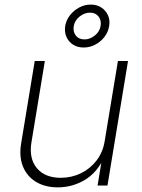

<svg xmlns="http://www.w3.org/2000/svg" viewBox="-20 -806 618 834"><path d="M231.4 7.8Q176.3 7.8 137 -15.6Q97.7 -39.1 79.8 -82.5Q62 -126 72.3 -186L130.9 -541H174.8L116.7 -188.5Q105 -117.7 140.1 -75.7Q175.3 -33.7 243.7 -33.7Q290.5 -33.7 331.1 -53.2Q371.6 -72.8 399.2 -108.6Q426.8 -144.5 434.6 -192.4L492.2 -541H536.1L446.8 0H403.8L423.8 -121.6H432.1Q400.9 -55.2 347.2 -23.7Q293.5 7.8 231.4 7.8ZM343.3 -599.6Q316.9 -599.6 297.4 -612.1Q277.8 -624.5 268.6 -645.8Q259.3 -667 263.2 -692.9Q267.6 -718.8 283.9 -739.7Q300.3 -760.7 324 -773.4Q347.7 -786.1 374 -786.1Q400.9 -786.1 420.2 -773.4Q439.5 -760.7 449 -739.7Q458.5 -718.8 454.1 -692.9Q450.2 -667 433.8 -645.8Q417.5 -624.5 393.8 -612.1Q370.1 -599.6 343.3 -599.6ZM346.7 -634.8Q371.1 -634.8 392.1 -651.9Q413.1 -668.9 417 -693.4Q420.9 -717.8 408 -734.4Q395 -751 371.1 -751Q346.7 -751 325.7 -734.1Q304.7 -717.3 300.3 -692.9Q296.4 -668.5 309.3 -651.6Q322.3 -634.8 346.7 -634.8Z"/></svg>

Font: Inter 17pt ExtraLight
Style: Italic
Weight: 250
Italic angle: -9.3988°
Version: Version 4.001;git-66647c0bb